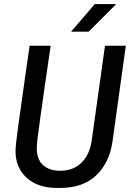

<svg xmlns="http://www.w3.org/2000/svg" viewBox="-20 -910 640 940"><path d="M259 10Q164 10 110 -40Q56 -90 56 -171Q56 -184 59.5 -217Q63 -250 70 -299Q77 -348 85.5 -409Q94 -470 104 -540.5Q114 -611 125 -686H228Q209 -558 197 -473Q185 -388 177.5 -335Q170 -282 166.5 -253.5Q163 -225 161.5 -210Q160 -195 160 -185Q160 -129 191 -101.5Q222 -74 275 -74Q339 -74 379 -113.5Q419 -153 429 -222L494 -686H596L531 -219Q516 -113 451 -51.5Q386 10 276 10ZM328 -755 444 -890H546V-887L414 -755Z"/></svg>

Font: Chivo Mono
Style: Italic
Weight: 400
Italic angle: -8.05°
Monospace: yes
Version: Version 1.008